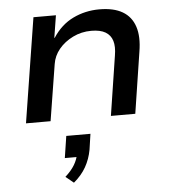

<svg xmlns="http://www.w3.org/2000/svg" viewBox="-56 -559 822 910"><g transform="rotate(-5 355.5 -104.0)"><path d="M57 0 136 -498H243L226 -392H228Q267 -452 325 -480Q383 -508 450 -508Q518 -508 560 -483.5Q602 -459 618 -410.5Q634 -362 622 -291L577 0H461L505 -284Q512 -326 503.5 -353.5Q495 -381 470.5 -395.5Q446 -410 403 -410Q356 -410 315.5 -390Q275 -370 249 -338.5Q223 -307 217 -268L174 0ZM259 300 221 269Q250 243 265.5 217Q281 191 285 165L301 180H226L242 76H357L346 151Q338 195 317 232Q296 269 259 300Z"/></g></svg>

Font: Nunito Sans 7pt SemiExpanded SemiBold
Style: Italic
Weight: 600
Width: 6
Italic angle: -9°
Designer: Vernon Adams
Foundry: Vernon Adams
Version: Version 3.101;gftools[0.9.27]